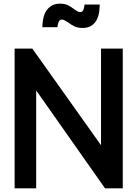

<svg xmlns="http://www.w3.org/2000/svg" viewBox="-20 -1021 752 1051"><path d="M60 -755H157L533 -226V-755H652V10H555L178 -526V10H60ZM353 -898Q340 -906 333 -910Q326 -914 318 -914Q299 -914 294 -872H212Q213 -938 239 -969.5Q265 -1001 308 -1001Q333 -1001 349.5 -993.5Q366 -986 384 -972Q397 -963 404 -959Q411 -955 420 -955Q429 -955 434.5 -963.5Q440 -972 443 -996H526Q525 -929 500.5 -898.5Q476 -868 433 -868Q407 -868 390 -875.5Q373 -883 353 -898Z"/></svg>

Font: BLUETTI 2.0 Medium
Style: Italic
Weight: 500
Designer: Stijn de Vries
Foundry: tokotype
Version: Version 2.005;October 31, 2023;FontCreator 14.0.0.2814 64-bi